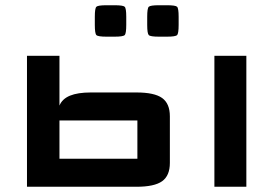

<svg xmlns="http://www.w3.org/2000/svg" viewBox="-20 -713 1044 733"><path d="M83 0V-500H207V-310Q217.5 -335.5 247.2 -347.8Q277 -360 326.5 -360H501Q569.5 -360 599 -338.8Q628.5 -317.5 628.5 -269V-91Q628.5 -42.5 599 -21.2Q569.5 0 501 0ZM207 -107H504.5Q504.5 -107 504.5 -107Q504.5 -107 504.5 -107V-253Q504.5 -253 504.5 -253Q504.5 -253 504.5 -253H207ZM798.5 0V-500H920.5V0ZM342 -618V-649Q342 -681.5 348 -687.2Q354 -693 387 -693H417Q450 -693 456 -687.2Q462 -681.5 462 -649V-618Q462 -585 456 -579Q450 -573 417 -573H387Q354 -573 348 -579Q342 -585 342 -618ZM542 -618V-649Q542 -681.5 548 -687.2Q554 -693 587 -693H617Q650 -693 656 -687.2Q662 -681.5 662 -649V-618Q662 -585 656 -579Q650 -573 617 -573H587Q554 -573 548 -579Q542 -585 542 -618Z"/></svg>

Font: Science Gothic
Style: Regular
Weight: 400
Designer: Thomas Phinney, Vassil Kateliev, Brandon Buerkle
Foundry: Font Detective LLC
Version: Version 1.018